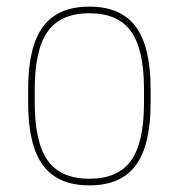

<svg xmlns="http://www.w3.org/2000/svg" viewBox="-20 -550 540 580"><path d="M250 10Q155 10 110 -50.5Q65 -111 65 -240V-280Q65 -409 110 -469.5Q155 -530 250 -530Q345 -530 390 -469.5Q435 -409 435 -280V-240Q435 -111 390 -50.5Q345 10 250 10ZM250 -10Q336 -10 375.5 -64.5Q415 -119 415 -240V-280Q415 -401 375.5 -455.5Q336 -510 250 -510Q164 -510 124.5 -455.5Q85 -401 85 -280V-240Q85 -119 124.5 -64.5Q164 -10 250 -10Z"/></svg>

Font: M PLUS Code Latin Thin
Style: Regular
Weight: 250
Designer: Coji Morishita
Foundry: UNDERFOREST DESIGN
Version: Version 1.002; ttfautohint (v1.8.3)